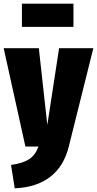

<svg xmlns="http://www.w3.org/2000/svg" viewBox="-35 -796 527 1043"><path d="M339 -1Q312 108 237.5 165Q163 222 45 227L25 100Q89 91 123 69Q157 47 174 0H103L-15 -534H176L222 -117L286 -534H472ZM364 -650H84V-776H364Z"/></svg>

Font: Fira Sans Extra Condensed Black
Style: Regular
Weight: 900
Width: 1
Designer: Carrois Corporate & Edenspiekermann AG
Foundry: Carrois Corporate GbR & Edenspiekermann AG
Version: Version 4.203